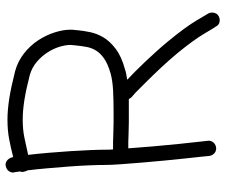

<svg xmlns="http://www.w3.org/2000/svg" viewBox="-80 -707 809 689"><g transform="rotate(-90 324.5 -362.5)"><path d="M187.5 -360.4Q208 -359.4 229.5 -359.4Q251 -359.4 271.5 -359.4Q311.5 -359.4 346.2 -361.3Q380.9 -363.3 405.3 -370.1Q439.5 -379.9 458.5 -393.1Q477.5 -406.2 487.3 -421.9Q497.1 -437.5 500.5 -456.1Q503.9 -474.6 505.9 -494.1L507.8 -513.7Q507.8 -530.3 501.5 -552.2Q495.1 -574.2 481.4 -595.7Q467.8 -617.2 447.3 -634.8Q426.8 -652.3 399.4 -660.2Q346.7 -673.8 308.6 -679.7Q270.5 -685.5 239.3 -685.5Q205.1 -685.5 176.3 -679.7Q147.5 -673.8 113.3 -666Q117.2 -632.8 120.6 -593.3Q124 -553.7 126.5 -515.6Q128.9 -477.5 130.4 -443.4Q131.8 -409.2 131.8 -387.7Q131.8 -382.8 131.8 -376Q131.8 -369.1 132.8 -361.3Q146.5 -361.3 160.2 -361.3Q173.8 -361.3 187.5 -360.4ZM520.5 -164.1Q571.3 -102.5 595.7 -61.5Q620.1 -20.5 621.1 -18.6Q624 -12.7 624 -5.9Q624 2 620.6 8.3Q617.2 14.6 609.4 18.6Q603.5 21.5 596.7 21.5Q580.1 21.5 573.2 6.8Q572.3 6.8 549.3 -32.2Q526.4 -71.3 478.5 -129.9Q454.1 -159.2 426.8 -188.5Q399.4 -217.8 376 -241.2Q352.5 -264.6 336.9 -280.3L320.3 -294.9Q316.4 -298.8 313.5 -304.7H273.4Q251 -304.7 229.5 -304.7Q208 -304.7 185.5 -305.7Q172.9 -306.6 160.6 -306.6Q148.4 -306.6 136.7 -306.6Q139.6 -263.7 144 -214.4Q148.4 -165 152.8 -122.1Q157.2 -79.1 160.6 -49.8Q164.1 -20.5 164.1 -18.6Q164.1 -7.8 156.7 0Q149.4 7.8 136.7 8.8Q126 8.8 118.7 2Q111.3 -4.9 109.4 -15.6Q109.4 -18.6 106.9 -42Q104.5 -65.4 100.6 -100.1Q96.7 -134.8 92.8 -176.8Q88.9 -218.8 85.4 -259.3Q82 -299.8 79.6 -334Q77.1 -368.2 77.1 -387.7Q77.1 -412.1 75.7 -447.3Q74.2 -482.4 71.3 -521.5Q68.4 -560.5 64.9 -599.1Q61.5 -637.7 57.6 -668.9Q55.7 -670.9 54.7 -674.3Q53.7 -677.7 51.8 -685.5Q51.8 -689.5 53.7 -695.3Q52.7 -700.2 52.2 -706.1Q51.8 -711.9 49.8 -719.7Q49.8 -729.5 56.6 -737.3Q63.5 -745.1 77.1 -747.1Q86.9 -747.1 94.7 -740.2Q102.5 -733.4 105.5 -719.7Q139.6 -728.5 170.9 -734.4Q202.1 -740.2 239.3 -740.2Q273.4 -740.2 314.5 -733.9Q355.5 -727.5 413.1 -712.9Q449.2 -703.1 477.5 -680.7Q505.9 -658.2 524.4 -629.9Q543 -601.6 552.7 -570.8Q562.5 -540 562.5 -513.7Q562.5 -504.9 561.5 -500L560.5 -488.3Q558.6 -467.8 553.7 -443.8Q548.8 -419.9 535.2 -396.5Q521.5 -373 494.1 -352.1Q466.8 -331.1 419.9 -318.4Q412.1 -315.4 402.8 -314Q393.6 -312.5 382.8 -310.5Q395.5 -298.8 412.1 -282.2Q428.7 -265.6 446.8 -246.6Q464.8 -227.5 483.9 -206.5Q502.9 -185.5 520.5 -164.1Z"/></g></svg>

Font: Coming Soon
Style: Regular
Weight: 400
Designer: Dathan Boardman
Foundry: Open Window
Version: Version 1.002